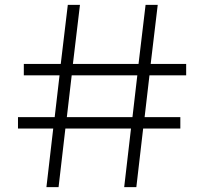

<svg xmlns="http://www.w3.org/2000/svg" viewBox="-20 -770 839 790"><path d="M259 -750H309L280 -507H550L579 -750H629L600 -507H746V-460H595L575 -288H722V-241H569L541 0H491L519 -241H249L221 0H171L199 -241H54V-288H205L225 -460H78V-507H230ZM255 -288H525L545 -460H275Z"/></svg>

Font: Bounded
Style: Regular
Weight: 200
Designer: Vlad Churkin
Version: Version 1.0